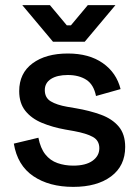

<svg xmlns="http://www.w3.org/2000/svg" viewBox="-20 -716 541 750"><path d="M34 -155 130 -178Q138 -137 157 -113Q176 -89 204.5 -79Q233 -69 266 -69Q315 -69 341.5 -88Q368 -107 368 -137Q368 -167 343 -181Q318 -195 269 -204L235 -210Q185 -219 144 -236Q103 -253 79 -283Q55 -313 55 -360Q55 -430 107 -468.5Q159 -507 245 -507Q328 -507 381.5 -469.5Q435 -432 451 -368L355 -341Q346 -386 317 -404.5Q288 -423 245 -423Q203 -423 179 -407.5Q155 -392 155 -364Q155 -334 178.5 -320Q202 -306 242 -299L277 -293Q330 -284 374 -268Q418 -252 443.5 -222Q469 -192 469 -142Q469 -68 414 -27Q359 14 266 14Q172 14 110 -28Q48 -70 34 -155ZM187 -553 67 -696H175L241 -617H257L323 -696H431L311 -553Z"/></svg>

Font: Space Grotesk Frontify Medium
Style: Regular
Weight: 500
Designer: Florian Karsten
Version: Version 2.000